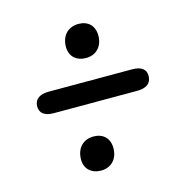

<svg xmlns="http://www.w3.org/2000/svg" viewBox="-93 -658 782 791"><g transform="rotate(-15 298.0 -263.0)"><path d="M57 -284C56 -254 77 -238 116 -238H472C510 -238 532 -253 533 -284C534 -314 513 -329 474 -329H118C80 -329 58 -313 57 -284ZM175 -31C172 16 203 41 244 41C284 41 314 14 316 -31C318 -78 289 -103 249 -103C208 -103 178 -77 175 -31ZM235 -495C232 -448 263 -423 304 -423C344 -423 374 -450 376 -495C378 -542 349 -567 309 -567C268 -567 238 -541 235 -495Z"/></g></svg>

Font: 寒蝉团圆体 Round
Style: Regular
Weight: 500
Designer: 寒蝉字型
Version: Version 2.700;Glyphs 3.1.1 (3135)